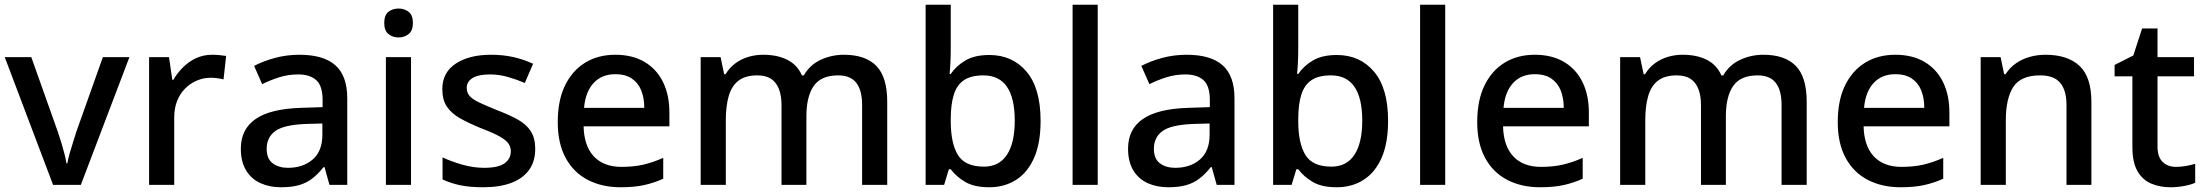

<svg xmlns="http://www.w3.org/2000/svg" viewBox="-20 -780 9306 810"><path d="M204 0 0 -539H112L224 -224Q231 -204 238.5 -179Q246 -154 252 -131Q258 -108 260 -91H264Q267 -108 273.5 -131.5Q280 -155 288 -179.5Q296 -204 302 -224L414 -539H526L321 0Z M875 -549Q889 -549 906 -547.5Q923 -546 934 -544L923 -445Q912 -448 897 -450Q882 -452 869 -452Q839 -452 811.5 -440.5Q784 -429 762 -407.5Q740 -386 727.5 -355Q715 -324 715 -284V0H609V-539H693L707 -443H711Q728 -472 752 -496Q776 -520 807 -534.5Q838 -549 875 -549Z M1243 -549Q1345 -549 1395 -504.5Q1445 -460 1445 -365V0H1370L1349 -75H1345Q1322 -46 1297.5 -27Q1273 -8 1241.5 1Q1210 10 1165 10Q1117 10 1078.5 -7.5Q1040 -25 1018 -61.5Q996 -98 996 -153Q996 -235 1058.5 -278Q1121 -321 1249 -325L1341 -328V-358Q1341 -418 1314 -442Q1287 -466 1238 -466Q1196 -466 1158 -454Q1120 -442 1086 -425L1052 -502Q1090 -522 1139.5 -535.5Q1189 -549 1243 -549ZM1268 -257Q1176 -253 1140.5 -226.5Q1105 -200 1105 -152Q1105 -110 1130.5 -91Q1156 -72 1195 -72Q1258 -72 1299 -107Q1340 -142 1340 -212V-259Z M1714 -539V0H1608V-539ZM1662 -744Q1686 -744 1704 -730Q1722 -716 1722 -683Q1722 -651 1704 -636.5Q1686 -622 1662 -622Q1636 -622 1618.5 -636.5Q1601 -651 1601 -683Q1601 -716 1618.5 -730Q1636 -744 1662 -744Z M2238 -152Q2238 -99 2212 -63Q2186 -27 2137 -8.5Q2088 10 2019 10Q1962 10 1921.5 1.5Q1881 -7 1847 -23V-116Q1883 -99 1930 -85.5Q1977 -72 2022 -72Q2082 -72 2108.5 -91Q2135 -110 2135 -142Q2135 -160 2125 -174.5Q2115 -189 2087.5 -204.5Q2060 -220 2007 -240Q1956 -261 1920 -281.5Q1884 -302 1865 -330.5Q1846 -359 1846 -404Q1846 -474 1902.5 -511.5Q1959 -549 2052 -549Q2101 -549 2144.5 -539.5Q2188 -530 2229 -511L2194 -430Q2159 -445 2122 -455.5Q2085 -466 2047 -466Q1999 -466 1974 -451Q1949 -436 1949 -409Q1949 -390 1960.5 -376Q1972 -362 2001 -348Q2030 -334 2080 -314Q2130 -295 2165.5 -275Q2201 -255 2219.5 -226Q2238 -197 2238 -152Z M2576 -549Q2647 -549 2698 -519.5Q2749 -490 2776.5 -435Q2804 -380 2804 -305V-247H2442Q2444 -164 2485.5 -120Q2527 -76 2602 -76Q2654 -76 2694.5 -85.5Q2735 -95 2778 -114V-26Q2738 -8 2696.5 1Q2655 10 2598 10Q2520 10 2460 -21Q2400 -52 2366.5 -113.5Q2333 -175 2333 -265Q2333 -356 2363.5 -419Q2394 -482 2448.5 -515.5Q2503 -549 2576 -549ZM2576 -467Q2519 -467 2484.5 -430Q2450 -393 2444 -325H2698Q2698 -367 2685 -399Q2672 -431 2645 -449Q2618 -467 2576 -467Z M3540 -549Q3631 -549 3677 -502Q3723 -455 3723 -351V0H3617V-337Q3617 -399 3592.5 -430.5Q3568 -462 3516 -462Q3444 -462 3413 -417.5Q3382 -373 3382 -289V0H3277V-337Q3277 -378 3265.5 -406Q3254 -434 3232 -448Q3210 -462 3175 -462Q3125 -462 3096 -440Q3067 -418 3054.5 -375.5Q3042 -333 3042 -272V0H2936V-539H3020L3035 -467H3041Q3058 -495 3082.5 -513Q3107 -531 3137 -540Q3167 -549 3199 -549Q3260 -549 3302 -527.5Q3344 -506 3363 -462H3371Q3397 -507 3443 -528Q3489 -549 3540 -549Z M3991 -577Q3991 -544 3989.5 -514.5Q3988 -485 3986 -468H3991Q4014 -502 4053 -525Q4092 -548 4154 -548Q4251 -548 4310.5 -478Q4370 -408 4370 -270Q4370 -177 4343 -115Q4316 -53 4267 -21.5Q4218 10 4153 10Q4090 10 4052 -12.5Q4014 -35 3991 -66H3983L3963 0H3885V-760H3991ZM4129 -462Q4077 -462 4047 -442Q4017 -422 4004 -381Q3991 -340 3991 -277V-269Q3991 -176 4021 -126.5Q4051 -77 4131 -77Q4195 -77 4228 -127Q4261 -177 4261 -271Q4261 -366 4228 -414Q4195 -462 4129 -462Z M4611 0H4505V-760H4611Z M4986 -549Q5088 -549 5138 -504.5Q5188 -460 5188 -365V0H5113L5092 -75H5088Q5065 -46 5040.5 -27Q5016 -8 4984.5 1Q4953 10 4908 10Q4860 10 4821.5 -7.5Q4783 -25 4761 -61.5Q4739 -98 4739 -153Q4739 -235 4801.5 -278Q4864 -321 4992 -325L5084 -328V-358Q5084 -418 5057 -442Q5030 -466 4981 -466Q4939 -466 4901 -454Q4863 -442 4829 -425L4795 -502Q4833 -522 4882.5 -535.5Q4932 -549 4986 -549ZM5011 -257Q4919 -253 4883.5 -226.5Q4848 -200 4848 -152Q4848 -110 4873.5 -91Q4899 -72 4938 -72Q5001 -72 5042 -107Q5083 -142 5083 -212V-259Z M5457 -577Q5457 -544 5455.5 -514.5Q5454 -485 5452 -468H5457Q5480 -502 5519 -525Q5558 -548 5620 -548Q5717 -548 5776.5 -478Q5836 -408 5836 -270Q5836 -177 5809 -115Q5782 -53 5733 -21.5Q5684 10 5619 10Q5556 10 5518 -12.5Q5480 -35 5457 -66H5449L5429 0H5351V-760H5457ZM5595 -462Q5543 -462 5513 -442Q5483 -422 5470 -381Q5457 -340 5457 -277V-269Q5457 -176 5487 -126.5Q5517 -77 5597 -77Q5661 -77 5694 -127Q5727 -177 5727 -271Q5727 -366 5694 -414Q5661 -462 5595 -462Z M6077 0H5971V-760H6077Z M6455 -549Q6526 -549 6577 -519.5Q6628 -490 6655.5 -435Q6683 -380 6683 -305V-247H6321Q6323 -164 6364.5 -120Q6406 -76 6481 -76Q6533 -76 6573.5 -85.5Q6614 -95 6657 -114V-26Q6617 -8 6575.5 1Q6534 10 6477 10Q6399 10 6339 -21Q6279 -52 6245.5 -113.5Q6212 -175 6212 -265Q6212 -356 6242.5 -419Q6273 -482 6327.5 -515.5Q6382 -549 6455 -549ZM6455 -467Q6398 -467 6363.5 -430Q6329 -393 6323 -325H6577Q6577 -367 6564 -399Q6551 -431 6524 -449Q6497 -467 6455 -467Z M7419 -549Q7510 -549 7556 -502Q7602 -455 7602 -351V0H7496V-337Q7496 -399 7471.5 -430.5Q7447 -462 7395 -462Q7323 -462 7292 -417.5Q7261 -373 7261 -289V0H7156V-337Q7156 -378 7144.5 -406Q7133 -434 7111 -448Q7089 -462 7054 -462Q7004 -462 6975 -440Q6946 -418 6933.5 -375.5Q6921 -333 6921 -272V0H6815V-539H6899L6914 -467H6920Q6937 -495 6961.5 -513Q6986 -531 7016 -540Q7046 -549 7078 -549Q7139 -549 7181 -527.5Q7223 -506 7242 -462H7250Q7276 -507 7322 -528Q7368 -549 7419 -549Z M7976 -549Q8047 -549 8098 -519.5Q8149 -490 8176.5 -435Q8204 -380 8204 -305V-247H7842Q7844 -164 7885.5 -120Q7927 -76 8002 -76Q8054 -76 8094.5 -85.5Q8135 -95 8178 -114V-26Q8138 -8 8096.5 1Q8055 10 7998 10Q7920 10 7860 -21Q7800 -52 7766.5 -113.5Q7733 -175 7733 -265Q7733 -356 7763.5 -419Q7794 -482 7848.5 -515.5Q7903 -549 7976 -549ZM7976 -467Q7919 -467 7884.5 -430Q7850 -393 7844 -325H8098Q8098 -367 8085 -399Q8072 -431 8045 -449Q8018 -467 7976 -467Z M8609 -549Q8703 -549 8753 -502Q8803 -455 8803 -351V0H8698V-336Q8698 -399 8671.5 -430.5Q8645 -462 8587 -462Q8505 -462 8473.5 -413Q8442 -364 8442 -272V0H8336V-539H8420L8435 -467H8441Q8459 -495 8485 -513Q8511 -531 8543 -540Q8575 -549 8609 -549Z M9160 -76Q9181 -76 9203 -80Q9225 -84 9241 -89V-9Q9224 -1 9195 4.5Q9166 10 9137 10Q9093 10 9056.5 -5Q9020 -20 8998 -57Q8976 -94 8976 -160V-458H8901V-506L8980 -546L9017 -660H9082V-539H9236V-458H9082V-162Q9082 -118 9103.5 -97Q9125 -76 9160 -76Z"/></svg>

Font: Noto Sans Thai Medium
Style: Regular
Weight: 500
Designer: Monotype Design Team
Foundry: Monotype Imaging Inc.
Version: Version 2.001